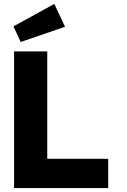

<svg xmlns="http://www.w3.org/2000/svg" viewBox="-20 -963 649 983"><path d="M52 0V-700H222V-150H534V0ZM86 -748 49 -828 258 -943 313 -826Z"/></svg>

Font: Our Lexend
Style: Bold
Weight: 700
Designer: Bonnie Shaver-Troup, Thomas Jockin
Foundry: Lexend
Version: Version 1.007